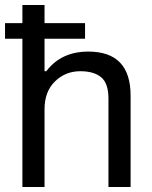

<svg xmlns="http://www.w3.org/2000/svg" viewBox="-20 -743 603 763"><path d="M69 0V-589H0V-651H69V-723H157V-651H318V-589H157V-460H164Q223 -538 331 -538Q499 -538 499 -363V0H411V-351Q411 -412 382 -436Q353 -460 299 -460Q240 -460 198.5 -419.5Q157 -379 157 -309V0Z"/></svg>

Font: Archivo
Style: Regular
Weight: 400
Designer: Hector Gatti
Foundry: Omnibus-Type
Version: Version 2.001